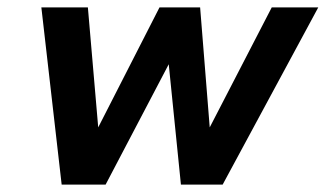

<svg xmlns="http://www.w3.org/2000/svg" viewBox="-20 -500 882 520"><path d="M92 -480H218L246 -155L412 -480H522L548 -155L716 -480H842L583 0H470L437 -326L266 0H147Z"/></svg>

Font: Prompt Medium
Style: Italic
Weight: 500
Italic angle: -12°
Designer: Katatrad Team
Foundry: CadsonDemak
Version: Version 1.001